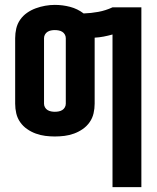

<svg xmlns="http://www.w3.org/2000/svg" viewBox="-20 -550 640 785"><path d="M440 215V-409Q422 -404 404 -400.5Q386 -397 367 -396Q367 -395 367 -394.5Q367 -394 367 -394V-126Q367 -106 362.5 -86.5Q358 -67 346.5 -50.5Q335 -34 318.5 -22.5Q302 -11 283 -4Q264 3 244 5.5Q224 8 204 8Q185 8 165 5.5Q145 3 126 -4Q107 -11 90.5 -22.5Q74 -34 62.5 -50.5Q51 -67 46.5 -86.5Q42 -106 42 -126V-394Q42 -414 46.5 -433.5Q51 -453 62.5 -469.5Q74 -486 90.5 -497.5Q107 -509 126 -516Q145 -523 165 -526.5Q185 -530 204 -530Q236 -530 266.5 -522Q297 -514 322 -495Q352 -496 382 -501.5Q412 -507 440 -520H558V215ZM204 -93Q212 -93 220 -94.5Q228 -96 234.5 -100Q241 -104 245 -111Q249 -118 249 -126V-394Q249 -402 245 -409Q241 -416 234.5 -420Q228 -424 220 -425.5Q212 -427 204 -427Q196 -427 188.5 -425.5Q181 -424 174.5 -420Q168 -416 164 -409Q160 -402 160 -394V-126Q160 -118 164 -111Q168 -104 174.5 -100Q181 -96 189 -94.5Q197 -93 204 -93Z"/></svg>

Font: Iosevka Custom Extended
Style: Bold
Weight: 700
Width: 7
Monospace: yes
Designer: Belleve Invis
Foundry: Belleve Invis
Version: Version 11.2.4; ttfautohint (v1.8.4)